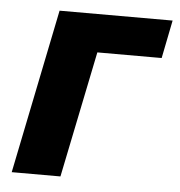

<svg xmlns="http://www.w3.org/2000/svg" viewBox="-42 -537 541 577"><g transform="rotate(5 228.0 -248.0)"><path d="M14 0 115 -496H456L433 -381H239L161 0Z"/></g></svg>

Font: mr_Source Sans Pro
Style: Bold Italic
Weight: 700
Italic angle: -11°
Designer: Paul D. Hunt
Foundry: Adobe Systems Incorporated
Version: Version 1.036;July 10, 2024;FontCreator 11.5.0.2430 64-bit